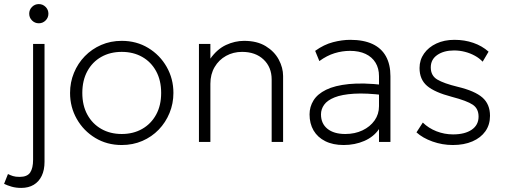

<svg xmlns="http://www.w3.org/2000/svg" viewBox="-77 -695 2476 940"><path d="M27 225Q1 225 -20.5 218.8Q-42 212.5 -57 205L-38 157Q-26 163 -13.5 167Q-1 171 19 171Q56.5 171 70.8 149.5Q85 128 85 87V-480H141V97Q141 137.5 127.2 166Q113.5 194.5 88 209.8Q62.5 225 27 225ZM113 -581Q93.5 -581 79.8 -594.8Q66 -608.5 66 -628Q66 -647.5 79.8 -661.2Q93.5 -675 113 -675Q132.5 -675 146.2 -661.2Q160 -647.5 160 -628Q160 -608.5 146.2 -594.8Q132.5 -581 113 -581Z M519 15Q446.5 15 389.2 -19.8Q332 -54.5 299 -112.5Q266 -170.5 266 -240Q266 -292 285 -338.2Q304 -384.5 338.2 -419.8Q372.5 -455 418.5 -475Q464.5 -495 519 -495Q591.5 -495 648.8 -460.2Q706 -425.5 739 -367.5Q772 -309.5 772 -240Q772 -188 753 -141.8Q734 -95.5 700 -60.2Q666 -25 619.8 -5Q573.5 15 519 15ZM519 -39Q575.5 -39 619 -63.8Q662.5 -88.5 687.2 -133.5Q712 -178.5 712 -240Q712 -301.5 687.2 -346.8Q662.5 -392 619 -416.5Q575.5 -441 519 -441Q462.5 -441 419 -416.5Q375.5 -392 350.8 -346.8Q326 -301.5 326 -240Q326 -178.5 350.8 -133.5Q375.5 -88.5 419 -63.8Q462.5 -39 519 -39Z M897 0V-480H953V-408Q986 -454.5 1029.5 -474.8Q1073 -495 1118 -495Q1181.5 -495 1224 -469Q1266.5 -443 1287.8 -403.2Q1309 -363.5 1309 -323V0H1253V-306Q1253 -366 1213.5 -403.5Q1174 -441 1108 -441Q1065 -441 1029.8 -421.5Q994.5 -402 973.8 -366.8Q953 -331.5 953 -285V0Z M1605.5 15Q1553 15 1515.5 -3.8Q1478 -22.5 1458.2 -56.2Q1438.5 -90 1438.5 -135Q1438.5 -172 1457.8 -203.2Q1477 -234.5 1519.5 -255.5Q1562 -276.5 1631.5 -283.5Q1701 -290.5 1801.5 -279L1804.5 -229Q1716 -240 1656.2 -236.2Q1596.5 -232.5 1561 -218.2Q1525.5 -204 1510 -182.2Q1494.5 -160.5 1494.5 -135Q1494.5 -90 1526 -64.5Q1557.5 -39 1613.5 -39Q1660.5 -39 1697.8 -56.8Q1735 -74.5 1756.8 -105.2Q1778.5 -136 1778.5 -175V-322Q1778.5 -360.5 1761.5 -388.2Q1744.5 -416 1712.8 -431Q1681 -446 1636.5 -446Q1598.5 -446 1561 -434.5Q1523.5 -423 1486.5 -396L1466 -446Q1509 -477 1553.5 -488.5Q1598 -500 1637.5 -500Q1703 -500 1746.8 -479.5Q1790.5 -459 1812.5 -419.2Q1834.5 -379.5 1834.5 -322V0H1778.5V-63Q1752.5 -25 1706.5 -5Q1660.5 15 1605.5 15Z M2140 15Q2088.5 15 2040.2 -2.2Q1992 -19.5 1962 -47L1993 -95Q2021 -67.5 2060 -52.2Q2099 -37 2141 -37Q2199 -37 2232.5 -60Q2266 -83 2266 -124Q2266 -163 2237.8 -182.2Q2209.5 -201.5 2135 -221Q2051 -243 2014 -274.5Q1977 -306 1977 -362Q1977 -401.5 1999 -432.8Q2021 -464 2059.5 -482Q2098 -500 2148 -500Q2197.5 -500 2240.2 -485.2Q2283 -470.5 2315 -442L2286 -393Q2270 -410 2247.8 -422.2Q2225.5 -434.5 2199.5 -441.2Q2173.5 -448 2146 -448Q2096 -448 2064 -426Q2032 -404 2032 -365Q2032 -324.5 2064 -305.5Q2096 -286.5 2164 -270Q2247.5 -250 2284.8 -217.5Q2322 -185 2322 -128Q2322 -84.5 2299.5 -52.5Q2277 -20.5 2236 -2.8Q2195 15 2140 15Z"/></svg>

Font: Geologica Thin Roman Thin
Style: Regular
Weight: 250
Version: Version 1.010;gftools[0.9.28]